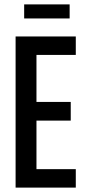

<svg xmlns="http://www.w3.org/2000/svg" viewBox="-20 -854 394 874"><path d="M51 0V-688H325V-604H146V-390H302V-305H146V-84H325V0ZM90 -770V-834H297V-770Z"/></svg>

Font: Saira ExtraCondensed SemiBold
Style: Regular
Weight: 600
Width: 2
Designer: Hector Gatti with collaboration of the Omnibus-Type team
Foundry: Omnibus-Type
Version: Version 1.101